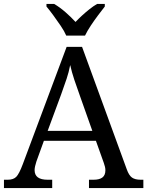

<svg xmlns="http://www.w3.org/2000/svg" viewBox="-20 -951 745 971"><path d="M0 0V-42H19Q48 -42 62.5 -57Q77 -72 95 -120L317 -714H395L621 -95Q632 -64 647.5 -53Q663 -42 692 -42H705V0H430V-42H453Q483 -42 498 -53.5Q513 -65 513 -90Q513 -98 511 -107Q509 -116 505 -127L465 -239H202L164 -134Q160 -122 157.5 -110.5Q155 -99 155 -91Q155 -66 171.5 -54Q188 -42 221 -42H244V0ZM221 -289H447L385 -464Q369 -508 356 -547Q343 -586 335 -622Q328 -586 317 -553Q306 -520 289 -473ZM315 -771Q305 -794 287 -820.5Q269 -847 250 -873Q231 -899 215 -918V-931H254Q283 -914 311.5 -889Q340 -864 362 -840Q377 -856 395 -872.5Q413 -889 432.5 -904.5Q452 -920 471 -931H510V-918Q495 -899 475.5 -873Q456 -847 438.5 -820.5Q421 -794 410 -771Z"/></svg>

Font: Noto Serif Test
Style: Regular
Weight: 400
Version: Version 1.000